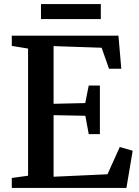

<svg xmlns="http://www.w3.org/2000/svg" viewBox="-20 -917 678 937"><path d="M117 -59.5V-680L37.5 -693V-743H558L572 -581.5H512L476 -684L241.5 -692V-410.5L396 -414L413 -499.5H467.5V-262.5H413L396.5 -352L241.5 -355V-54.5L504.5 -66.5L564.5 -199.5L627.5 -181.5L597 0H37.5V-48.5ZM472 -897V-824H180V-897Z"/></svg>

Font: Merriweather 36pt SemiBold
Style: Regular
Weight: 600
Version: Version 2.100